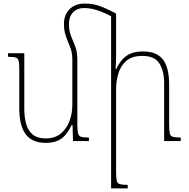

<svg xmlns="http://www.w3.org/2000/svg" viewBox="-20 -790 1057 1075"><path d="M338 -656Q338 -690 352 -715.5Q366 -741 392 -755.5Q418 -770 453 -770Q479 -770 502 -766Q525 -762 555 -750Q585 -738 630 -714L613 -693Q575 -714 546.5 -725Q518 -736 495 -740.5Q472 -745 452 -745Q412 -745 389 -721Q366 -697 366 -656Q366 -642 367.5 -629.5Q369 -617 372 -606Q375 -595 379 -585Q390 -558 401.5 -529.5Q413 -501 413 -453V-94Q413 -60 417 -44Q421 -28 434.5 -24Q448 -20 478 -20V0H389L386 -91H382Q368 -62 350 -39Q332 -16 305 -3Q278 10 236 10Q161 10 124.5 -37.5Q88 -85 88 -184V-398Q88 -433 84.5 -448.5Q81 -464 68 -468Q55 -472 25 -472V-492H116V-181Q116 -134 126.5 -96Q137 -58 163.5 -36.5Q190 -15 237 -15Q287 -15 319.5 -41.5Q352 -68 368.5 -110.5Q385 -153 385 -202V-453Q385 -494 375 -520Q365 -546 355 -571Q348 -588 343 -608Q338 -628 338 -656ZM992 -20V0H899V-325Q899 -392 872.5 -434.5Q846 -477 777 -477Q719 -477 687 -449Q655 -421 642.5 -378Q630 -335 630 -290V171Q630 206 633.5 221.5Q637 237 651 241Q665 245 695 245V265H602V-714H630V-489Q630 -468 629.5 -447Q629 -426 627 -405H632Q650 -443 672 -464Q694 -485 720.5 -493.5Q747 -502 780 -502Q858 -502 892.5 -456.5Q927 -411 927 -317V-94Q927 -59 930.5 -43.5Q934 -28 948 -24Q962 -20 992 -20Z"/></svg>

Font: Noto Serif Armenian Thin
Style: Regular
Weight: 250
Version: Version 2.007